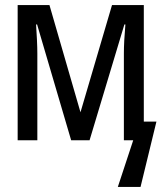

<svg xmlns="http://www.w3.org/2000/svg" viewBox="-20 -556 640 761"><path d="M447 185 508 0H478L481 -74H600L537 185ZM50 0V-536H176L299 -111L424 -536H550V0H471V-344Q471 -367 472.5 -396Q474 -425 477 -459H473L335 0H262L127 -459H123Q125 -428 126.5 -397.5Q128 -367 128 -343V0Z"/></svg>

Font: Noto Sans Mono
Style: Regular
Weight: 400
Designer: Monotype Design Team
Foundry: Monotype Imaging Inc.
Version: Version 2.014